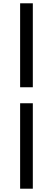

<svg xmlns="http://www.w3.org/2000/svg" viewBox="-20 -863 321 1164"><path d="M102 -334H179V-843H102ZM102 281H179V-237H102Z"/></svg>

Font: Genne Gothic Medium
Style: Regular
Weight: 500
Designer: Ryoko NISHIZUKA (kana & ideographs); Paul D. Hunt (Latin, Greek & Cyrillic); Wenlong ZHANG (bopomofo); Sandoll Communica
Foundry: Adobe Systems Incorporated
Version: Version 1.004;PS 1.004;hotconv 16.6.51;makeotf.lib2.5.65220